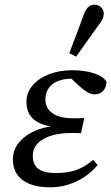

<svg xmlns="http://www.w3.org/2000/svg" viewBox="-20 -787 475 820"><path d="M195 13Q118 13 76.5 -18Q35 -49 35 -107Q35 -160 81 -198.5Q127 -237 198 -247Q93 -264 93 -352Q93 -391 118.5 -421.5Q144 -452 188.5 -469.5Q233 -487 289 -487Q342 -487 381.5 -474Q421 -461 435 -438Q434 -413 420 -398.5Q406 -384 383 -384Q368 -384 351 -394.5Q334 -405 316 -422L285 -451Q232 -450 203 -426.5Q174 -403 174 -362Q174 -325 204 -303.5Q234 -282 289 -282Q307 -282 314 -282Q321 -282 340 -283L326 -218Q317 -219 307 -219Q297 -219 286 -219Q210 -219 165 -193Q120 -167 120 -122Q120 -83 144.5 -65.5Q169 -48 218 -48Q268 -48 304.5 -60.5Q341 -73 378 -104L397 -82Q358 -36 305 -11.5Q252 13 195 13ZM276 -560Q292 -602 308 -644Q324 -686 339 -728Q348 -750 359 -758.5Q370 -767 383 -767Q401 -767 412 -755.5Q423 -744 423 -730Q423 -717 418 -706Q413 -695 399 -677Q376 -644 352 -611Q328 -578 305 -545Z"/></svg>

Font: Source Serif Pro
Style: Italic
Weight: 400
Italic angle: -12°
Designer: Frank Grießhammer
Foundry: Adobe Systems Incorporated
Version: Version 3.001;hotconv 1.0.111;makeotfexe 2.5.65597